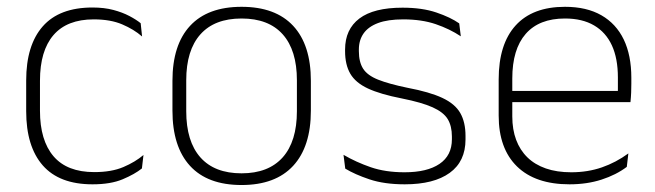

<svg xmlns="http://www.w3.org/2000/svg" viewBox="-20 -518 1876 550"><path d="M245 10Q150 10 102.5 -44.2Q55 -98.5 55 -199.5V-287.5Q55 -388.5 102.5 -442.5Q150 -496.5 245 -496.5Q278.5 -496.5 304.8 -489.5Q331 -482.5 350.5 -472.2Q370 -462 383 -451.5L387 -413.5Q363.5 -434 330 -448.2Q296.5 -462.5 248.5 -462.5Q172 -462.5 133.2 -417.5Q94.5 -372.5 94.5 -287V-200.5Q94.5 -116 133.2 -70.5Q172 -25 250 -25Q299.5 -25 333.5 -39.5Q367.5 -54 391 -74L386.5 -35.5Q366 -19 331.5 -4.5Q297 10 245 10Z M672 12Q574.5 12 524.2 -43Q474 -98 474 -201V-286.5Q474 -389.5 524.5 -444Q575 -498.5 672 -498.5Q769 -498.5 819.8 -444Q870.5 -389.5 870.5 -286.5V-201Q870.5 -98 819.8 -43Q769 12 672 12ZM672 -21.5Q749 -21.5 789.8 -67.2Q830.5 -113 830.5 -199.5V-288Q830.5 -374 790 -419.5Q749.5 -465 672 -465Q594.5 -465 554 -419.5Q513.5 -374 513.5 -288V-199.5Q513.5 -113 554 -67.2Q594.5 -21.5 672 -21.5Z M1139.5 10Q1081 10 1038.5 -4.2Q996 -18.5 969 -35L964 -74.5Q1000 -53.5 1042 -39Q1084 -24.5 1139 -24.5Q1203.5 -24.5 1239 -48.5Q1274.5 -72.5 1274.5 -119V-127Q1274.5 -157 1262.5 -176.8Q1250.5 -196.5 1219.5 -210.5Q1188.5 -224.5 1131 -236Q1069.5 -248 1034 -264.5Q998.5 -281 983.5 -306.8Q968.5 -332.5 968.5 -371.5V-376Q968.5 -434 1009.5 -465Q1050.5 -496 1133 -496Q1189.5 -496 1230 -482.2Q1270.5 -468.5 1295.5 -451L1300 -414Q1268.5 -435 1228.2 -448.8Q1188 -462.5 1135 -462.5Q1091 -462.5 1063 -452Q1035 -441.5 1021.5 -422.2Q1008 -403 1008 -376V-371.5Q1008 -340.5 1020.2 -321.2Q1032.5 -302 1063.2 -289.8Q1094 -277.5 1147.5 -266.5Q1211 -254.5 1247.2 -237.5Q1283.5 -220.5 1298.5 -194.2Q1313.5 -168 1313.5 -128.5V-118.5Q1313.5 -55.5 1268.2 -22.8Q1223 10 1139.5 10Z M1611.5 10Q1513.5 10 1461 -41.2Q1408.5 -92.5 1408.5 -187V-290.5Q1408.5 -391.5 1457 -445Q1505.5 -498.5 1598.5 -498.5Q1660.5 -498.5 1702.8 -474.2Q1745 -450 1766.8 -404.8Q1788.5 -359.5 1788.5 -295.5V-278Q1788.5 -265.5 1788 -252.8Q1787.5 -240 1786 -225.5H1749.5Q1750 -245.5 1750 -263.2Q1750 -281 1750 -296Q1750 -350.5 1732.8 -388Q1715.5 -425.5 1681.8 -445.2Q1648 -465 1598.5 -465Q1524.5 -465 1486 -421Q1447.5 -377 1447.5 -293V-245V-239V-184.5Q1447.5 -147 1458.5 -117.5Q1469.5 -88 1490.8 -67.2Q1512 -46.5 1543.5 -35.5Q1575 -24.5 1616.5 -24.5Q1663.5 -24.5 1704 -38.5Q1744.5 -52.5 1780 -78.5L1775.5 -40Q1745 -17 1703.2 -3.5Q1661.5 10 1611.5 10ZM1776 -225.5H1428.5V-257.5H1776Z"/></svg>

Font: Anek Devanagari ExtraLight
Style: Regular
Weight: 250
Designer: Kailash Malviya (Devanagari) & Yesha Goshar (Latin)
Foundry: Ek Type
Version: Version 1.003